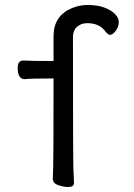

<svg xmlns="http://www.w3.org/2000/svg" viewBox="-20 -734 540 771"><path d="M253 17Q236 17 214 9.5Q192 2 192 -17Q192 -29 193.5 -60Q195 -91 195 -419Q97 -419 80 -416Q51 -416 51 -461Q51 -491 74 -491Q105 -489 195 -489V-589Q195 -670 268 -701Q299 -714 331 -714Q372 -714 399.5 -703.5Q427 -693 442 -677.5Q457 -662 457 -646Q457 -627 445 -610.5Q433 -594 421 -594Q416 -594 406 -604Q382 -641 330 -641Q306 -641 289.5 -626.5Q273 -612 273 -585Q273 -74 275 -45Q277 -16 277 1Q277 17 253 17Z"/></svg>

Font: LXGW WenKai Mono TC
Style: Bold
Weight: 700
Designer: LXGW / Fontworks Inc.
Foundry: LXGW / Fontworks Inc.
Version: Version 1.330